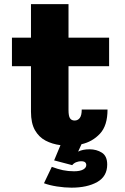

<svg xmlns="http://www.w3.org/2000/svg" viewBox="-20 -678 590 908"><path d="M126.5 -149.5V-365H36.5V-500H126.5V-658.5H304V-500H496V-365H304V-157.5Q304 -129.5 311 -118.8Q318 -108 333 -108Q348 -108 357.2 -120Q366.5 -132 366.5 -160H488.5Q488.5 -84 452.8 -45.8Q417 -7.5 365.5 4L349.5 39Q371 28 403.5 28Q436.5 28 461.8 44Q487 60 487 100Q487 156 439.8 182.8Q392.5 209.5 318 209.5Q286 209.5 249.2 203.8Q212.5 198 188 188.5L225 111Q252.5 121.5 277.5 126.8Q302.5 132 330 132Q358 132 373 123.8Q388 115.5 388 102.5Q388 94.5 382.5 89.5Q377 84.5 362.5 84.5Q353 84.5 341.2 88.8Q329.5 93 321.5 103L236 80.5L266 8.5Q227 3.5 195.5 -13Q164 -29.5 145.2 -62.5Q126.5 -95.5 126.5 -149.5Z"/></svg>

Font: Trispace SemiCondensed ExtraBold
Style: Regular
Weight: 800
Width: 4
Designer: Tyler Finck
Foundry: Etcetera Type Company
Version: Version 1.210; ttfautohint (v1.8.3)